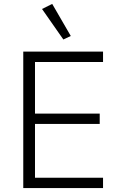

<svg xmlns="http://www.w3.org/2000/svg" viewBox="-20 -962 614 982"><path d="M99 0V-698H507V-645H159V-381H490V-328H159V-53H507V0ZM195 -916 247 -942 342 -778 304 -760Z"/></svg>

Font: IBM Plex Thai Light
Style: Regular
Weight: 300
Designer: Mike Abbink, Paul van der Laan, Pieter van Rosmalen, Ben Mitchell, Mark Frömberg
Foundry: Bold Monday
Version: Version 1.0